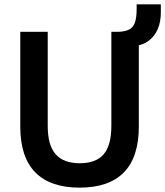

<svg xmlns="http://www.w3.org/2000/svg" viewBox="-20 -851 758 881"><path d="M345 10Q211 10 142 -60Q73 -130 73 -271V-705H199V-274Q199 -184 235.5 -143Q272 -102 346 -102Q420 -102 455.5 -143Q491 -184 491 -274V-705H617V-271Q617 -130 548.5 -60Q480 10 345 10ZM598 -640 523 -687V-705Q554 -706 572.5 -715.5Q591 -725 599 -747.5Q607 -770 607 -810V-831H718V-794Q718 -751 704 -718Q690 -685 663 -664.5Q636 -644 598 -640Z"/></svg>

Font: Nunito Sans 10pt SemiCondensed
Style: Bold
Weight: 700
Width: 4
Designer: Vernon Adams
Foundry: Vernon Adams
Version: Version 3.101;gftools[0.9.27]